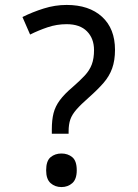

<svg xmlns="http://www.w3.org/2000/svg" viewBox="-20 -744 558 778"><path d="M190 -202V-220Q190 -258 197 -285.5Q204 -313 222.5 -338Q241 -363 273 -390Q304 -417 323.5 -438Q343 -459 352 -483Q361 -507 361 -541Q361 -588 332.5 -617Q304 -646 250 -646Q210 -646 173 -633.5Q136 -621 102 -604L71 -675Q111 -695 157 -709.5Q203 -724 250 -724Q341 -724 393.5 -676Q446 -628 446 -542Q446 -499 434.5 -467Q423 -435 399.5 -408Q376 -381 341 -350Q308 -321 290 -300.5Q272 -280 265 -260Q258 -240 258 -211V-202ZM229 14Q203 14 185 -2Q167 -18 167 -54Q167 -92 185 -107Q203 -122 229 -122Q255 -122 273 -107Q291 -92 291 -54Q291 -18 273 -2Q255 14 229 14Z"/></svg>

Font: hexubangla05
Style: Book
Weight: 400
Designer: Jelle Bosma - Monotype Design Team
Foundry: Monotype Imaging Inc.
Version: Version 2.003